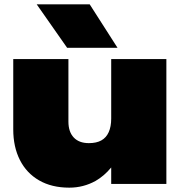

<svg xmlns="http://www.w3.org/2000/svg" viewBox="-20 -847 847 884"><path d="M393 -827 521 -627H289L149 -827ZM299 17Q218 17 160 -16.5Q102 -50 71.5 -110.5Q41 -171 41 -251V-575H295V-287Q295 -240 319.5 -214Q344 -188 389 -188Q424 -188 446.5 -200.5Q469 -213 480.5 -238.5Q492 -264 492 -301V-575H746V0H492V-76Q460 -37 420 -14Q364 17 299 17Z"/></svg>

Font: Bounded
Style: Regular
Weight: 900
Designer: Vlad Churkin
Version: Version 1.0